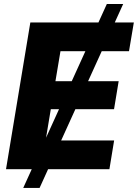

<svg xmlns="http://www.w3.org/2000/svg" viewBox="-20 -839 684 952"><path d="M95.2 92.8 509.8 -819.3H590.8L176.3 92.8ZM9.8 0 130.4 -727.5H643.6L619.6 -585H279.8L254.9 -436.5H568.4L545.4 -297.4H231.9L206.1 -142.6H545.9L522.5 0Z"/></svg>

Font: Inter 18pt ExtraBold
Style: Italic
Weight: 800
Italic angle: -9.3988°
Designer: Rasmus Andersson
Foundry: rsms
Version: Version 4.001;git-66647c0bb